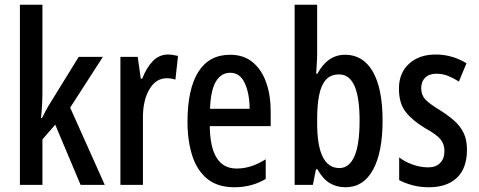

<svg xmlns="http://www.w3.org/2000/svg" viewBox="-20 -780 2020 810"><path d="M159 -396Q159 -365 157.5 -338Q156 -311 153 -282H157Q167 -301 175 -316.5Q183 -332 193 -347L312 -540H414L276 -326L422 0H320L213 -254L159 -192V0H64V-760H159Z M689 -550Q698 -550 708.5 -548.5Q719 -547 731 -544L720 -444Q712 -447 702.5 -448.5Q693 -450 684 -450Q637 -450 609.5 -402Q582 -354 583 -280V0H488V-540H561L574 -448H580Q597 -493 624 -521.5Q651 -550 689 -550Z M951 -549Q1008 -549 1046 -517.5Q1084 -486 1103 -432Q1122 -378 1122 -309V-248H865Q867 -69 978 -69Q1009 -69 1039 -78.5Q1069 -88 1101 -108V-25Q1042 10 969 10Q898 10 854.5 -25.5Q811 -61 791 -123.5Q771 -186 771 -266Q771 -404 816.5 -476.5Q862 -549 951 -549ZM951 -473Q913 -473 891 -436.5Q869 -400 866 -321H1033Q1033 -384 1013 -428.5Q993 -473 951 -473Z M1318 -551Q1318 -535 1316.5 -514Q1315 -493 1314 -469H1319Q1362 -549 1436 -549Q1512 -549 1553 -477.5Q1594 -406 1594 -271Q1594 -137 1553.5 -63.5Q1513 10 1438 10Q1400 10 1371 -7.5Q1342 -25 1319 -66H1313L1300 0H1223V-760H1318ZM1411 -466Q1374 -466 1354 -442.5Q1334 -419 1326 -377Q1318 -335 1318 -281V-260Q1318 -71 1412 -71Q1453 -71 1475 -120Q1497 -169 1497 -272Q1497 -466 1411 -466Z M1950 -149Q1950 -70 1907.5 -30Q1865 10 1790 10Q1752 10 1720.5 1.5Q1689 -7 1664 -20V-116Q1687 -98 1720 -86Q1753 -74 1787 -74Q1819 -74 1837 -92.5Q1855 -111 1855 -143Q1855 -171 1839 -191.5Q1823 -212 1774 -239Q1722 -270 1692.5 -306.5Q1663 -343 1663 -406Q1663 -472 1705.5 -511Q1748 -550 1818 -550Q1888 -550 1948 -513L1916 -436Q1894 -450 1871 -459.5Q1848 -469 1821 -469Q1791 -469 1774 -452.5Q1757 -436 1757 -408Q1757 -380 1773.5 -361.5Q1790 -343 1838 -314Q1871 -293 1896 -271Q1921 -249 1935.5 -220Q1950 -191 1950 -149Z"/></svg>

Font: Noto Sans Sinhala ExtraCondensed Medium
Style: Regular
Weight: 500
Width: 2
Designer: Jelle Bosma - Monotype Design Team
Foundry: Monotype Imaging Inc.
Version: Version 2.006; ttfautohint (v1.8.4.7-5d5b)